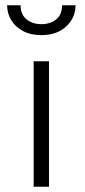

<svg xmlns="http://www.w3.org/2000/svg" viewBox="-20 -707 323 727"><path d="M165.5 0H107.5V-475H165.5ZM136.5 -574Q95.5 -574 66.5 -589.8Q37.5 -605.5 22.2 -631.2Q7 -657 7 -687H58Q58 -652 80.5 -633.8Q103 -615.5 136.5 -615.5Q171 -615.5 193 -633.8Q215 -652 215 -687H266Q266 -640 230.8 -607Q195.5 -574 136.5 -574Z"/></svg>

Font: Betina Sans Light
Style: Regular
Weight: 300
Designer: Jonathan Pinhorn (font) & Cristiano Sobral (main changes)
Version: Version 2.001;October 6, 2020;FontCreator 13.0.0.2681 64-bit